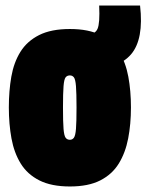

<svg xmlns="http://www.w3.org/2000/svg" viewBox="-20 -665 530 695"><path d="M12 -276Q12 -336 21 -387.5Q30 -439 54 -477.5Q78 -516 121.5 -538Q165 -560 233 -560Q301 -560 344 -538Q387 -516 411 -477.5Q435 -439 444.5 -387.5Q454 -336 454 -276Q454 -216 444 -164Q434 -112 410 -73Q386 -34 343 -12Q300 10 233 10Q166 10 122.5 -12Q79 -34 55 -73Q31 -112 21.5 -164Q12 -216 12 -276ZM208 -276Q208 -223 210 -198.5Q212 -174 217.5 -166.5Q223 -159 233 -159Q242 -159 247.5 -166.5Q253 -174 255 -198.5Q257 -223 257 -276Q257 -328 255 -353Q253 -378 247.5 -385Q242 -392 233 -392Q223 -392 217.5 -385Q212 -378 210 -353Q208 -328 208 -276ZM284 -414V-540H293Q324 -540 333 -560.5Q342 -581 339 -645H487Q501 -523 454.5 -468.5Q408 -414 299 -414Z"/></svg>

Font: Georama Condensed Black
Style: Regular
Weight: 900
Width: 3
Designer: Jean-Baptiste Levee
Foundry: Production Type
Version: Version 1.000